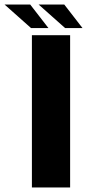

<svg xmlns="http://www.w3.org/2000/svg" viewBox="-77 -831 407 851"><path d="M64.4 0H233.8V-675H64.4ZM211.6 -706.6H288.7L207.8 -811H94.1ZM60.6 -706.6H137.7L56.8 -811H-56.9Z"/></svg>

Font: Anybody Thin
Style: Regular
Weight: 100
Designer: Tyler Finck
Foundry: Etcetera Type Company
Version: Version 1.114;gftools[0.9.25]